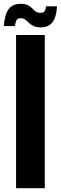

<svg xmlns="http://www.w3.org/2000/svg" viewBox="-34 -983 318 1003"><path d="M50 0V-800H200V0ZM206 -950H264Q260.5 -891.5 239.2 -865.8Q218 -840 179 -840Q155 -840 140.8 -847.2Q126.5 -854.5 116.8 -864Q107 -873.5 97.5 -880.8Q88 -888 73.5 -888Q57.5 -888 52 -877.2Q46.5 -866.5 44 -847H-14Q-9.5 -907 11 -935Q31.5 -963 73.5 -963Q97.5 -963 111.2 -956Q125 -949 134 -939.5Q143 -930 152.5 -923Q162 -916 177.5 -916Q193 -916 199.2 -924.8Q205.5 -933.5 206 -950Z"/></svg>

Font: Big Shoulders Text Thin Black
Style: Regular
Weight: 900
Version: Version 2.002